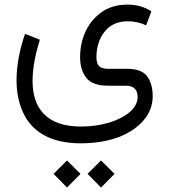

<svg xmlns="http://www.w3.org/2000/svg" viewBox="-20 -379 738 838"><path d="M362.3 379.9 420.9 439.5 480 379.9 420.9 321.3ZM213.9 379.9 272.5 439.5 331.5 379.9 272.5 321.3ZM333 246.6C397 246.1 452.6 236.8 499.5 218.8C593.3 181.6 646.5 116.7 646.5 42C646.5 6.3 638.7 -22.5 623 -44.9C606.9 -67.4 578.1 -78.6 535.6 -78.6H454.6C415 -78.6 400.9 -92.3 400.9 -129.4C400.9 -172.9 412.6 -210 436.5 -240.7C460.4 -271 494.1 -286.1 537.6 -286.1C565.9 -286.1 592.8 -280.3 617.7 -268.1L640.6 -329.6C606.9 -351.6 570.8 -358.9 537.1 -358.9C493.7 -358.9 456.5 -348.6 425.8 -327.6C363.8 -285.6 329.6 -211.9 329.6 -129.4C329.6 -91.8 338.9 -62 356.9 -39.1C375 -16.1 406.7 -4.9 453.1 -4.9H532.2C568.8 -4.9 580.6 18.6 580.6 43.9C580.6 67.9 569.3 89.8 546.9 109.4C502 148.4 423.3 173.3 333 173.3C179.2 173.3 122.1 88.9 122.1 -25.4C122.1 -83.5 135.7 -147 153.8 -205.6L89.4 -231.4C65.9 -164.6 52.2 -94.2 52.2 -28.3C52.2 23.4 61.5 70.3 80.6 111.8C118.2 194.8 199.7 246.6 333 246.6Z"/></svg>

Font: Vazirmatn Light
Style: Regular
Weight: 300
Designer: Saber Rastikerdar
Foundry: Saber Rastikerdar
Version: Version 33.003